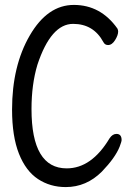

<svg xmlns="http://www.w3.org/2000/svg" viewBox="-20 -738 540 780"><path d="M247 22Q184 22 134.5 -10.5Q85 -43 57 -113.5Q29 -184 29 -293Q29 -470 101 -594Q173 -718 280 -718Q389 -718 457 -622Q460 -616 460 -610Q460 -595 447.5 -575Q435 -555 419 -555Q406 -555 400 -567Q360 -641 277 -641Q187 -641 132 -475Q108 -395 108 -295Q108 -54 251 -54Q352 -54 425 -176Q437 -194 453 -194Q474 -194 474 -169Q474 -163 466 -142Q448 -97 394 -41Q331 22 247 22Z"/></svg>

Font: LXGW WenKai Mono Medium
Style: Regular
Weight: 500
Monospace: yes
Designer: LXGW / Fontworks Inc.
Foundry: LXGW / Fontworks Inc.
Version: Version 1.520; June 14, 2025